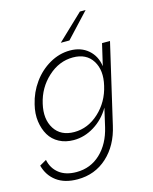

<svg xmlns="http://www.w3.org/2000/svg" viewBox="-140 -781 869 1092"><g transform="rotate(-15 294.5 -235.0)"><path d="M471.7 -693.8 337.9 -550.3H287.1L438 -693.8ZM179.7 224.6Q103.5 224.6 56.2 189.5Q8.8 154.3 -6.8 94.2L33.2 71.3Q43.5 122.6 82.3 152.8Q121.1 183.1 184.1 183.1Q267.1 183.1 325.7 127.7Q384.3 72.3 406.2 -21.5L431.2 -129.9Q395.5 -68.4 337.6 -32.5Q279.8 3.4 216.3 3.4Q168 3.4 130.9 -16.4Q93.8 -36.1 73.2 -70.8Q52.7 -105.5 46.1 -151.6Q39.6 -197.8 52.7 -250.5Q68.4 -317.9 108.2 -373.3Q147.9 -428.7 205.3 -461.7Q262.7 -494.6 325.7 -494.6Q390.1 -494.6 432.6 -457.8Q475.1 -420.9 483.4 -359.9L513.2 -487.8H560.1L451.2 -18.6Q426.3 92.8 354 158.7Q281.7 224.6 179.7 224.6ZM231 -40Q311.5 -40 376.5 -99.9Q441.4 -159.7 461.9 -250.5Q482.4 -336.9 446.5 -394.5Q410.6 -452.1 331.5 -452.1Q250 -452.1 184.1 -391.8Q118.2 -331.5 98.1 -242.2Q78.1 -155.8 114.7 -97.9Q151.4 -40 231 -40Z"/></g></svg>

Font: HK Grotesk Light Legacy Italic
Style: Regular
Weight: 300
Italic angle: -13°
Designer: Alfredo Marco Pradil
Foundry: Hanken Design Co.
Version: Version 2.022;PS 002.022;hotconv 1.0.88;makeotf.lib2.5.64775